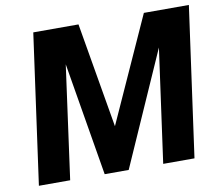

<svg xmlns="http://www.w3.org/2000/svg" viewBox="-81 -839 1081 937"><g transform="rotate(-10 460.0 -371.0)"><path d="M193 0 270 -561 364 0H483L732 -563L654 0H809L912 -742H689L454 -222L365 -742H141L38 0Z"/></g></svg>

Font: Cheyenne Sans
Style: Bold Italic
Weight: 700
Italic angle: -8.13011°
Designer: The Public Sans project authors (U.S. Web Design System), Libre Franklin designed by Pablo Impallari and Rodrigo Fuenzal
Foundry: The Cheyenne Sans Project Authors
Version: Version 2.007